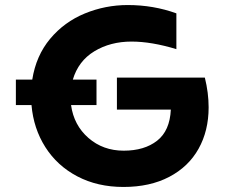

<svg xmlns="http://www.w3.org/2000/svg" viewBox="-20 -734 901 762"><path d="M105 -317H43V-418H108Q123 -513 179 -580Q235 -647 316.5 -680.5Q398 -714 487 -714Q589 -714 680 -681V-539Q581 -569 502 -569Q418 -569 354.5 -530.5Q291 -492 269 -418H363V-317H262Q273 -237 331 -186.5Q389 -136 471 -136Q553 -136 603.5 -175.5Q654 -215 658 -299H444V-426H793Q808 -365 808 -308Q808 -215 768 -143.5Q728 -72 651.5 -32Q575 8 470 8Q367 8 287 -34Q207 -76 160 -150Q113 -224 105 -317Z"/></svg>

Font: Chess Sans
Style: Bold
Weight: 700
Designer: Wolf Bōese
Foundry: Wolf Bōese
Version: Version 7.223